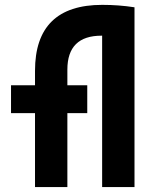

<svg xmlns="http://www.w3.org/2000/svg" viewBox="-20 -762 626 782"><path d="M122.6 0V-473.6Q122.6 -742.2 396.5 -742.2Q463.9 -742.2 526.9 -732.4L514.2 -609.9Q476.9 -613.8 448.4 -615.2Q419.9 -616.7 393.6 -616.7Q254.4 -616.7 254.4 -478.5V0ZM24.9 -301.3V-414.6H335.4V-301.3ZM396 0V-732.4H527.8V0Z"/></svg>

Font: Cascadia Mono PL
Style: Regular
Weight: 400
Monospace: yes
Designer: Aaron Bell
Foundry: Saja Typeworks
Version: Version 2102.003